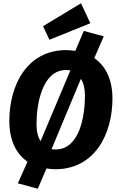

<svg xmlns="http://www.w3.org/2000/svg" viewBox="-20 -1017 729 1173"><path d="M667 -415C667 -530 626 -614 556 -662L614 -795L492 -828L440 -706C422 -708 405 -711 386 -711C142 -711 37 -493 37 -279C37 -163 77 -78 148 -29L89 103L211 136L264 12C281 15 299 17 317 17C561 17 667 -200 667 -415ZM203 -260C203 -378 237 -589 383 -589C392 -589 401 -588 410 -587L228 -155C212 -178 203 -212 203 -260ZM320 -104C312 -104 310 -104 295 -106L474 -535C490 -512 499 -476 499 -433C499 -313 468 -104 320 -104ZM282 -774 532 -875 475 -997 243 -857Z"/></svg>

Font: Fira Sans OT
Style: Bold Italic
Weight: 700
Italic angle: -8°
Designer: Carrois Corporate & Edenspiekermann
Foundry: Carrois Corporate GbR & Edenspiekermann AG
Version: Version 2.001